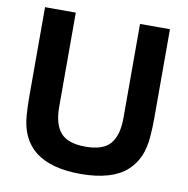

<svg xmlns="http://www.w3.org/2000/svg" viewBox="-82 -810 884 904"><g transform="rotate(10 359.5 -358.0)"><path d="M658.2 -303.2Q658.2 -260.3 654.8 -216.8Q650.9 -163.1 633.3 -121.8Q615.7 -80.6 581.5 -49.6Q547.4 -18.6 491.9 -2.2Q436.5 14.2 361.8 14.2Q78.6 14.2 64 -216.8Q61 -253.9 61 -303.2V-730H208V-279.8Q208 -196.8 242.9 -156.5Q277.8 -116.2 361.8 -116.2Q446.3 -116.2 480.7 -157Q515.1 -197.8 515.1 -279.8V-730H658.2Z"/></g></svg>

Font: Nacelle Bold
Style: Regular
Weight: 700
Designer: Sora Sagano
Foundry: Sora Sagano
Version: Version 1.000;FEAKit 1.0